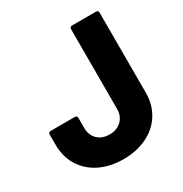

<svg xmlns="http://www.w3.org/2000/svg" viewBox="-165 -826 915 960"><g transform="rotate(-30 292.5 -346.0)"><path d="M15 -226V-285Q15 -290 18.5 -293.5Q22 -297 27 -297H169Q174 -297 177.5 -293.5Q181 -290 181 -285V-227Q181 -185 206.5 -159.5Q232 -134 276 -134Q318 -134 344.5 -159.5Q371 -185 371 -227V-688Q371 -693 374.5 -696.5Q378 -700 383 -700H524Q529 -700 532.5 -696.5Q536 -693 536 -688V-226Q536 -155 502.5 -102Q469 -49 409.5 -20.5Q350 8 276 8Q198 8 139 -21Q80 -50 47.5 -103Q15 -156 15 -226Z"/></g></svg>

Font: Barlow GEO ExtraBold
Style: Regular
Weight: 800
Designer: Jeremy Tribby
Foundry: Tribby Type
Version: Version 1.408